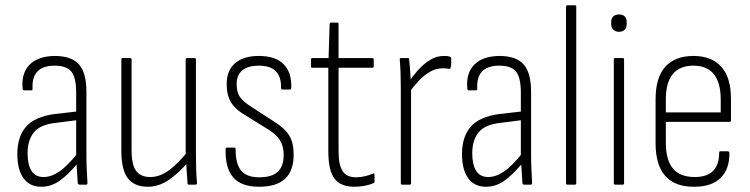

<svg xmlns="http://www.w3.org/2000/svg" viewBox="-20 -703 2855 731"><path d="M282 0Q278 0 276 -6Q275 -28 273 -54Q271 -80 271 -99L270 -109V-351Q270 -407 252 -430Q234 -453 188 -453Q99 -453 104 -365Q104 -359 99 -359H72Q66 -359 66 -367Q61 -425 93 -457Q125 -489 188 -490Q252 -490 280.5 -458Q309 -426 309 -353V-114Q309 -82 310.5 -55Q312 -28 313 -6Q313 0 308 0ZM137 8Q93 8 69.5 -24.5Q46 -57 46 -116Q46 -183 79.5 -221Q113 -259 189 -269L277 -279V-246L191 -235Q134 -229 109.5 -199.5Q85 -170 85 -119Q85 -76 100 -52.5Q115 -29 146 -29Q175 -29 206 -50Q237 -71 279 -124V-85Q236 -34 204.5 -13Q173 8 137 8Z M543 8Q492 8 467 -24Q442 -56 442 -128V-476Q442 -482 447 -482H476Q481 -482 481 -476V-130Q481 -75 498.5 -52Q516 -29 552 -29Q589 -29 624.5 -55.5Q660 -82 695 -127L697 -87Q660 -43 622 -17.5Q584 8 543 8ZM700 0Q694 0 694 -6Q692 -29 690.5 -54.5Q689 -80 689 -99L687 -109V-476Q687 -482 692 -482H721Q726 -482 726 -476V-115Q726 -83 727 -56Q728 -29 730 -6Q730 0 724 0Z M966 8Q899 8 868 -27.5Q837 -63 839 -135Q839 -141 843 -141H873Q877 -141 877 -135Q877 -79 898 -53.5Q919 -28 967 -28Q1015 -28 1037.5 -49Q1060 -70 1060 -113Q1060 -146 1046.5 -168Q1033 -190 1003 -209L916 -263Q876 -286 859.5 -313.5Q843 -341 843 -383Q843 -435 875 -462.5Q907 -490 965 -490Q1029 -490 1060 -458.5Q1091 -427 1089 -368Q1088 -362 1083 -362H1054Q1053 -362 1051.5 -363.5Q1050 -365 1050 -369Q1051 -410 1030.5 -431.5Q1010 -453 965 -453Q924 -453 902.5 -435Q881 -417 881 -383Q881 -351 894 -333Q907 -315 939 -295L1025 -239Q1064 -215 1081 -187.5Q1098 -160 1098 -114Q1098 -53 1065.5 -22.5Q1033 8 966 8Z M1329 8Q1277 8 1253.5 -23Q1230 -54 1230 -127V-445H1169Q1164 -445 1164 -450V-476Q1164 -482 1169 -482H1231L1235 -612Q1236 -617 1241 -617H1264Q1269 -617 1269 -612V-482H1397Q1403 -482 1403 -476V-450Q1403 -445 1397 -445H1269V-127Q1269 -75 1284.5 -51.5Q1300 -28 1335 -28Q1352 -28 1369 -32Q1386 -36 1400 -42Q1406 -45 1406 -38V-12Q1406 -7 1402 -6Q1387 1 1367.5 4.5Q1348 8 1329 8Z M1511 0Q1506 0 1506 -6V-368Q1506 -399 1505 -425.5Q1504 -452 1502 -475Q1501 -482 1507 -482H1533Q1538 -482 1538 -476Q1540 -453 1542 -427Q1544 -401 1544 -383L1545 -370V-6Q1545 0 1540 0ZM1537 -350 1536 -390Q1551 -413 1571.5 -436Q1592 -459 1617 -474.5Q1642 -490 1670 -490Q1678 -490 1683 -489.5Q1688 -489 1693 -487Q1695 -486 1696.5 -485Q1698 -484 1698 -480Q1698 -471 1698 -463Q1698 -455 1696 -447Q1696 -440 1689 -441Q1684 -442 1678.5 -442.5Q1673 -443 1665 -443Q1641 -443 1618.5 -430.5Q1596 -418 1575.5 -396.5Q1555 -375 1537 -350Z M1975 0Q1971 0 1969 -6Q1968 -28 1966 -54Q1964 -80 1964 -99L1963 -109V-351Q1963 -407 1945 -430Q1927 -453 1881 -453Q1792 -453 1797 -365Q1797 -359 1792 -359H1765Q1759 -359 1759 -367Q1754 -425 1786 -457Q1818 -489 1881 -490Q1945 -490 1973.5 -458Q2002 -426 2002 -353V-114Q2002 -82 2003.5 -55Q2005 -28 2006 -6Q2006 0 2001 0ZM1830 8Q1786 8 1762.5 -24.5Q1739 -57 1739 -116Q1739 -183 1772.5 -221Q1806 -259 1882 -269L1970 -279V-246L1884 -235Q1827 -229 1802.5 -199.5Q1778 -170 1778 -119Q1778 -76 1793 -52.5Q1808 -29 1839 -29Q1868 -29 1899 -50Q1930 -71 1972 -124V-85Q1929 -34 1897.5 -13Q1866 8 1830 8Z M2140 0Q2135 0 2135 -6V-677Q2135 -683 2140 -683H2169Q2174 -683 2174 -677V-6Q2174 0 2169 0Z M2322 0Q2317 0 2317 -6V-476Q2317 -482 2322 -482H2351Q2356 -482 2356 -476V-6Q2356 0 2351 0ZM2337 -582Q2323 -582 2315 -590Q2307 -598 2307 -611V-619Q2307 -633 2315 -640.5Q2323 -648 2337 -648Q2351 -648 2358.5 -640.5Q2366 -633 2366 -619V-611Q2366 -598 2358.5 -590Q2351 -582 2337 -582Z M2624 8Q2551 9 2513.5 -32.5Q2476 -74 2476 -157V-325Q2476 -409 2513.5 -449.5Q2551 -490 2620 -490Q2689 -490 2726 -449Q2763 -408 2763 -327V-245Q2763 -239 2758 -239H2515V-160Q2515 -94 2542 -61.5Q2569 -29 2625 -29Q2672 -29 2695 -52.5Q2718 -76 2718 -120Q2718 -127 2722 -127H2751Q2755 -127 2757 -122Q2758 -59 2723.5 -25.5Q2689 8 2624 8ZM2515 -275H2724V-324Q2724 -388 2698 -420.5Q2672 -453 2620 -453Q2568 -453 2541.5 -421Q2515 -389 2515 -324Z"/></svg>

Font: Sofia Sans Condensed ExtraLight
Style: Regular
Weight: 250
Version: Version 4.100